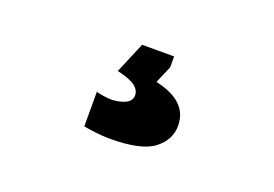

<svg xmlns="http://www.w3.org/2000/svg" viewBox="-54 -166 789 553"><g transform="rotate(20 340.5 110.0)"><path d="M308.6 252.9Q289.1 252.9 264.9 250Q240.7 247.1 228 244.6V138.7Q236.3 141.1 250.5 143.3Q264.6 145.5 277.3 145.5Q335 141.1 335 110.8Q335 95.2 320.3 83.3Q305.7 71.3 264.2 61.5L304.2 -33.2H402.3V0L379.4 53.2Q481.4 75.2 481.4 150.9Q481.4 193.8 443.4 223.4Q405.3 252.9 308.6 252.9Z"/></g></svg>

Font: Pinar DS1 ExtraBold
Style: Regular
Weight: 800
Designer: Amin Abedi
Version: Version 3.000